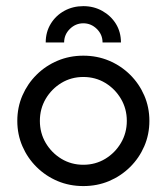

<svg xmlns="http://www.w3.org/2000/svg" viewBox="-20 -610 554 638"><path d="M256.9 8.3Q211.1 8.3 171.5 -8.3Q131.9 -25 101.7 -54.9Q71.5 -84.7 54.5 -124Q37.5 -163.2 37.5 -208.3Q37.5 -253.5 54.5 -292.7Q71.5 -331.9 101.7 -361.8Q131.9 -391.7 171.5 -408.3Q211.1 -425 256.9 -425Q302.8 -425 342.4 -408.3Q381.9 -391.7 412.2 -361.8Q442.4 -331.9 459.4 -292.7Q476.4 -253.5 476.4 -208.3Q476.4 -163.2 459.4 -124Q442.4 -84.7 412.2 -54.9Q381.9 -25 342.4 -8.3Q302.8 8.3 256.9 8.3ZM256.9 -62.5Q297.2 -62.5 329.9 -82.3Q362.5 -102.1 381.9 -135.1Q401.4 -168.1 401.4 -208.3Q401.4 -248.6 381.9 -281.6Q362.5 -314.6 329.9 -334.4Q297.2 -354.2 256.9 -354.2Q216.7 -354.2 184 -334.4Q151.4 -314.6 131.9 -281.6Q112.5 -248.6 112.5 -208.3Q112.5 -168.1 131.9 -135.1Q151.4 -102.1 184 -82.3Q216.7 -62.5 256.9 -62.5ZM131.9 -468.8Q131.9 -503.5 148.6 -530.9Q165.3 -558.3 193.8 -574Q222.2 -589.6 256.9 -589.6Q291.7 -589.6 320.1 -573.6Q348.6 -557.6 365.3 -530.6Q381.9 -503.5 381.9 -468.8H320.8Q320.8 -495.1 301.7 -513.9Q282.6 -532.6 256.9 -532.6Q231.2 -532.6 212.2 -513.9Q193.1 -495.1 193.1 -468.8Z"/></svg>

Font: Afacad Flux
Style: Regular
Weight: 400
Designer: Kristian Moeller
Foundry: Dicotype
Version: Version 1.100